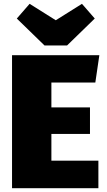

<svg xmlns="http://www.w3.org/2000/svg" viewBox="-20 -985 560 1005"><path d="M479 -553H249V-423H451V-284H249V-144H495V0H43V-696H500ZM476 -888 331 -747H213L68 -888L135 -965L272 -879L409 -965Z"/></svg>

Font: FiraGO Heavy
Style: Regular
Weight: 900
Designer: bBox Type
Foundry: bBox Type GmbH
Version: Version 1.001